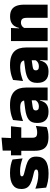

<svg xmlns="http://www.w3.org/2000/svg" viewBox="934 -1594 672 2580"><g transform="rotate(-90 1270.0 -304.0)"><path d="M228.5 12.5Q170 12.5 122 3Q74 -6.5 39 -19.5L24.5 -165Q63.5 -150 111.2 -137.8Q159 -125.5 213 -125.5Q252.5 -125.5 267.2 -132Q282 -138.5 282 -153V-154Q282 -165 273.5 -171.5Q265 -178 243.8 -183.8Q222.5 -189.5 185 -198Q123.5 -212.5 87.5 -232.8Q51.5 -253 36 -282Q20.5 -311 20.5 -351V-355Q20.5 -431 75.2 -468.2Q130 -505.5 235 -505.5Q291.5 -505.5 338.2 -495.8Q385 -486 417 -472L431.5 -336.5Q395 -351 350 -360.8Q305 -370.5 258 -370.5Q231 -370.5 216.2 -367.8Q201.5 -365 196 -359.5Q190.5 -354 190.5 -346V-345Q190.5 -336 197.5 -329.8Q204.5 -323.5 224 -317.5Q243.5 -311.5 281 -302.5Q342.5 -288.5 381 -271.5Q419.5 -254.5 437.5 -227.2Q455.5 -200 455.5 -153.5V-150.5Q455.5 -67.5 400 -27.5Q344.5 12.5 228.5 12.5Z M717.5 11.5Q649 11.5 608.8 -9.2Q568.5 -30 551.2 -71Q534 -112 534 -172V-436H709.5V-202Q709.5 -170 724 -155.2Q738.5 -140.5 781 -140.5Q804 -140.5 826.8 -145.8Q849.5 -151 868 -158L853 -13Q827 -2 793 4.8Q759 11.5 717.5 11.5ZM472.5 -354V-492.5H863L848 -354ZM536.5 -480.5 536 -604 710.5 -619.5 704.5 -480.5Z M1210 0 1215 -126 1211.5 -130.5V-283.5L1210 -301.5Q1210 -336 1187.8 -352.2Q1165.5 -368.5 1112 -368.5Q1063.5 -368.5 1018.8 -357Q974 -345.5 933 -330.5L947.5 -465Q972.5 -476 1003 -485.2Q1033.5 -494.5 1069.5 -500Q1105.5 -505.5 1146 -505.5Q1214.5 -505.5 1260.2 -489.8Q1306 -474 1333 -445.2Q1360 -416.5 1371.8 -377Q1383.5 -337.5 1383.5 -290V0ZM1057.5 12Q983.5 12 945.8 -25.8Q908 -63.5 908 -133V-145.5Q908 -219.5 953.2 -254.5Q998.5 -289.5 1098 -302L1223.5 -318L1234 -217L1127.5 -201.5Q1098.5 -197.5 1087.2 -187.8Q1076 -178 1076 -159V-157Q1076 -139.5 1087.8 -128.5Q1099.5 -117.5 1127 -117.5Q1150 -117.5 1166.8 -123.8Q1183.5 -130 1194.8 -140.5Q1206 -151 1212.5 -163.5L1237.5 -103.5H1209Q1201.5 -70 1185.2 -44Q1169 -18 1138.5 -3Q1108 12 1057.5 12Z M1748.5 0 1753.5 -126 1750 -130.5V-283.5L1748.5 -301.5Q1748.5 -336 1726.2 -352.2Q1704 -368.5 1650.5 -368.5Q1602 -368.5 1557.2 -357Q1512.5 -345.5 1471.5 -330.5L1486 -465Q1511 -476 1541.5 -485.2Q1572 -494.5 1608 -500Q1644 -505.5 1684.5 -505.5Q1753 -505.5 1798.8 -489.8Q1844.5 -474 1871.5 -445.2Q1898.5 -416.5 1910.2 -377Q1922 -337.5 1922 -290V0ZM1596 12Q1522 12 1484.2 -25.8Q1446.5 -63.5 1446.5 -133V-145.5Q1446.5 -219.5 1491.8 -254.5Q1537 -289.5 1636.5 -302L1762 -318L1772.5 -217L1666 -201.5Q1637 -197.5 1625.8 -187.8Q1614.5 -178 1614.5 -159V-157Q1614.5 -139.5 1626.2 -128.5Q1638 -117.5 1665.5 -117.5Q1688.5 -117.5 1705.2 -123.8Q1722 -130 1733.2 -140.5Q1744.5 -151 1751 -163.5L1776 -103.5H1747.5Q1740 -70 1723.8 -44Q1707.5 -18 1677 -3Q1646.5 12 1596 12Z M2320.5 0V-283Q2320.5 -306.5 2314.8 -323.5Q2309 -340.5 2295 -349.5Q2281 -358.5 2257 -358.5Q2238.5 -358.5 2224 -352Q2209.5 -345.5 2199.2 -334.8Q2189 -324 2183 -310.5L2156 -383.5H2184.5Q2192 -418 2209.8 -445.2Q2227.5 -472.5 2259.2 -488.5Q2291 -504.5 2340.5 -504.5Q2394.5 -504.5 2429.2 -483.5Q2464 -462.5 2480.8 -420.2Q2497.5 -378 2497.5 -313.5V0ZM2008 0V-492.5H2184L2178.5 -366L2185 -348V0Z"/></g></svg>

Font: Anek Latin ExtraBold
Style: Regular
Weight: 800
Designer: Yesha Goshar
Foundry: Ek Type
Version: Version 1.003